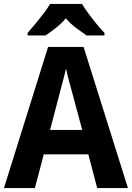

<svg xmlns="http://www.w3.org/2000/svg" viewBox="-20 -954 669 974"><path d="M473 0 428 -171H202L157 0H0L224 -716H404L629 0ZM349 -474Q341 -503 331 -540Q321 -577 315 -606Q311 -588 304 -561.5Q297 -535 290.5 -511Q284 -487 281 -474L234 -295H397ZM396 -934Q409 -912 428.5 -885.5Q448 -859 469.5 -833Q491 -807 510 -787V-774H419Q396 -790 367 -811.5Q338 -833 314 -861Q290 -833 261.5 -811Q233 -789 211 -774H120V-787Q137 -806 159 -832.5Q181 -859 201.5 -886Q222 -913 234 -934Z"/></svg>

Font: Noto Sans Gurmukhi UI SemiCondensed
Style: Bold
Weight: 700
Width: 4
Designer: Jelle Bosma - Monotype Design Team
Foundry: Monotype Imaging Inc.
Version: Version 2.004; ttfautohint (v1.8.4.7-5d5b)